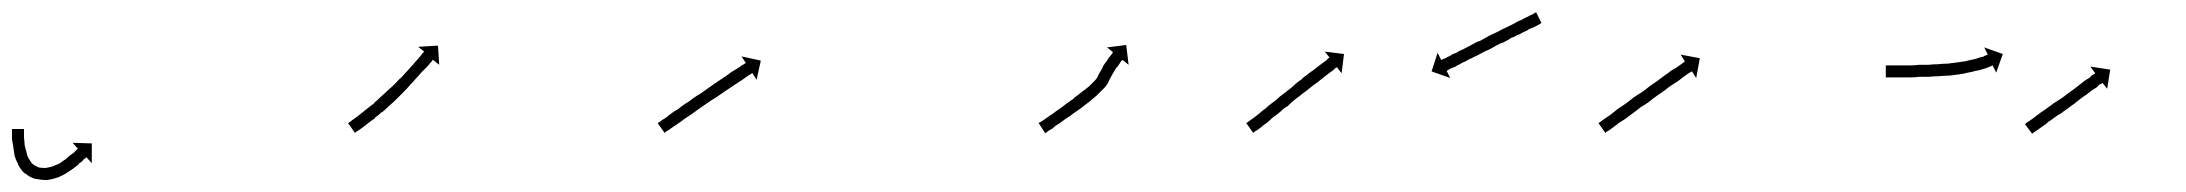

<svg xmlns="http://www.w3.org/2000/svg" viewBox="-28 -292 3643 320"><path d="M12 -75Q12 -75 12 -75Q12 -75 12 -75Q12 -75 12 -75Q12 -75 12 -75Q12 -73 12 -70Q12 -70 12 -70Q12 -70 12 -70Q12 -70 12 -70Q12 -70 12 -70Q12 -66 12 -61Q12 -61 12 -61Q12 -61 12 -61Q12 -61 12 -61.5Q12 -62 12 -62Q13 -56 13 -51Q13 -51 13 -51Q13 -51 13 -51Q13 -51 13 -51Q13 -51 13 -51Q14 -45 16 -39Q16 -39 16 -39Q16 -39 16 -39Q16 -39 16 -39Q16 -39 16 -39Q17 -33 20 -27Q20 -27 20 -27Q20 -27 20 -27Q20 -28 20 -28Q20 -28 20 -28Q23 -22 27 -18Q27 -18 26 -18Q26 -19 26 -19Q31 -15 37 -13Q37 -13 36 -13Q35 -13 35 -13Q42 -12 49 -12Q49 -12 49 -12Q48 -12 48 -12Q54 -13 61 -15Q61 -15 61 -15Q61 -15 60 -15Q60 -15 60 -15Q60 -15 60 -15Q66 -17 72 -20Q72 -20 72 -20Q72 -20 72 -20Q72 -20 72 -20Q72 -20 72 -20Q77 -24 82 -27Q82 -27 82 -27Q82 -27 82 -27Q82 -27 82 -27Q82 -27 82 -27Q86 -31 90 -34Q90 -34 90 -34Q90 -34 90 -34Q90 -34 90 -34Q90 -34 90 -34Q94 -37 97 -39Q97 -39 97 -39Q97 -39 97 -39Q97 -39 96.5 -39Q96 -39 96 -39Q99 -41 100 -43Q101 -44 102 -44L93 -54L125 -53V-20L116 -30Q115 -29 114 -28Q112 -27 110 -25Q110 -25 110 -24.5Q110 -24 110 -24Q110 -24 110 -24Q110 -24 110 -24Q107 -22 103 -19Q103 -19 103 -19Q103 -19 103 -19Q103 -18 103 -18Q103 -18 103 -18Q99 -15 94 -11Q94 -11 94 -11Q94 -11 94 -11Q94 -11 94 -11Q94 -11 94 -11Q88 -7 82 -3Q82 -3 82 -3Q82 -3 82 -3Q82 -3 82 -3Q82 -3 82 -3Q75 1 68 4Q68 4 68 4Q68 4 68 4Q67 4 67 4Q67 4 67 4Q59 7 50 8Q50 8 50 8Q49 8 49 8Q40 8 31 6Q31 6 31 6Q30 6 30 6Q21 3 14 -3Q14 -3 13 -3Q12 -4 12 -4Q6 -10 2 -18Q2 -18 2 -18Q2 -18 2 -19Q2 -19 2 -19Q2 -19 2 -19Q-2 -26 -4 -34Q-4 -34 -4 -34Q-4 -34 -4 -34Q-4 -34 -4 -34.5Q-4 -35 -4 -35Q-5 -41 -6 -48Q-6 -48 -6 -48Q-6 -48 -6 -48Q-6 -48 -6 -48Q-6 -48 -6 -48Q-7 -54 -8 -60Q-8 -60 -8 -60Q-8 -60 -8 -60Q-8 -60 -8 -60Q-8 -60 -8 -60Q-8 -65 -8 -69Q-8 -69 -8 -69Q-8 -69 -8 -69Q-8 -69 -8 -69Q-8 -69 -8 -69Q-8 -73 -8 -75Q-8 -75 -8 -75Q-8 -75 -8 -75Q-8 -75 -8 -75Q-8 -75 -8 -75Q-8 -76 -8 -77H12Q12 -76 12 -75Z M554 -88Q556 -89 558 -91Q561 -93 565 -96Q565 -96 565 -96Q565 -96 565 -96Q565 -96 565 -96Q565 -96 565 -96Q569 -99 574 -103Q574 -103 574 -103Q574 -103 574 -103Q574 -103 574 -103Q574 -103 574 -103Q579 -107 584 -111Q584 -111 584 -111Q584 -111 584 -111Q584 -111 584 -111Q584 -111 584 -111Q590 -116 596 -120Q596 -120 595.5 -120Q595 -120 595 -120Q595 -120 595 -120Q595 -120 595 -120Q601 -125 607 -131Q607 -131 607 -131Q607 -131 607 -131Q607 -131 607 -131Q607 -131 607 -131Q613 -136 619 -142Q619 -142 619 -142Q619 -142 619 -142Q619 -142 619 -142Q619 -142 619 -142Q625 -147 631 -153Q631 -153 631 -153Q631 -153 631 -153Q631 -153 631 -153Q631 -153 631 -153Q636 -159 642 -164Q642 -164 642 -164Q642 -164 642 -164Q642 -164 642 -164Q642 -164 642 -164Q647 -170 652 -175Q656 -180 661 -185Q664 -189 668 -193Q671 -197 674 -200Q674 -201 677 -204Q678 -205 679 -206L669 -214L702 -216L704 -184L694 -192Q693 -192 692 -191Q692 -190 691 -189Q690 -188 689 -187Q686 -183 683 -180Q679 -176 675 -172Q671 -167 666 -162Q661 -156 656 -151Q656 -151 656 -151Q656 -151 656 -151Q656 -151 656 -151Q656 -151 656 -151Q651 -145 645 -139Q645 -139 645 -139Q645 -139 645 -139Q645 -139 645 -139Q645 -139 645 -139Q639 -133 633 -127Q633 -127 633 -127Q633 -127 633 -127Q633 -127 633 -127Q633 -127 633 -127Q627 -121 621 -116Q621 -116 621 -116Q621 -116 621 -116Q621 -116 621 -116Q621 -116 621 -116Q615 -110 609 -105Q609 -105 608.5 -105Q608 -105 608 -105Q608 -105 608 -105Q608 -105 608 -105Q603 -100 597 -96Q597 -96 597 -95.5Q597 -95 597 -95Q597 -95 597 -95Q597 -95 597 -95Q591 -91 586 -87Q586 -87 586 -87Q586 -87 586 -87Q586 -87 586 -87Q586 -87 586 -87Q581 -83 577 -80Q577 -80 577 -80Q577 -80 577 -80Q577 -80 577 -80Q577 -80 577 -80Q573 -77 570 -75Q567 -73 565 -72Q564 -71 564 -70L552 -87Q553 -87 554 -88Z M1070 -88Q1072 -89 1074 -91Q1077 -93 1082 -96Q1087 -100 1091 -103Q1096 -107 1102 -110Q1108 -115 1114 -119Q1121 -123 1127 -128Q1134 -133 1141 -137Q1148 -142 1155 -147Q1161 -151 1168 -156Q1174 -160 1180 -164Q1186 -168 1191 -172Q1196 -175 1201 -178Q1205 -180 1208 -183Q1211 -184 1213 -186Q1214 -186 1215 -187L1208 -198L1240 -191L1233 -159L1226 -170Q1225 -170 1224 -169Q1222 -168 1219 -166Q1216 -164 1212 -161Q1208 -158 1203 -155Q1197 -151 1191 -147Q1185 -143 1179 -139Q1173 -135 1166 -130Q1159 -126 1152 -121Q1145 -116 1139 -112Q1132 -107 1125 -102Q1119 -98 1113 -94Q1108 -90 1102 -86Q1099 -84 1093 -80Q1089 -77 1086 -75Q1083 -73 1081 -72Q1080 -71 1080 -70L1068 -87Q1069 -87 1070 -88Z M1705 -88Q1707 -89 1710 -91Q1713 -93 1717 -96Q1721 -99 1726 -102Q1731 -106 1737 -110Q1743 -114 1749 -119Q1755 -123 1762 -128Q1762 -128 1762 -128Q1762 -128 1762 -128Q1762 -128 1761.5 -128Q1761 -128 1761 -128Q1768 -133 1774 -138Q1774 -138 1774 -138Q1774 -138 1774 -138Q1774 -138 1774 -138Q1774 -138 1774 -138Q1781 -143 1787 -148Q1787 -148 1787 -148Q1787 -148 1787 -148Q1787 -148 1787 -148Q1787 -148 1787 -148Q1793 -154 1798 -159Q1798 -159 1797.5 -158.5Q1797 -158 1797 -158Q1797 -158 1797 -158Q1797 -158 1797 -158Q1801 -162 1803 -168Q1803 -168 1803 -168Q1803 -168 1803 -168Q1803 -168 1803 -168Q1803 -168 1803 -168Q1807 -174 1810 -180Q1810 -180 1810 -180.5Q1810 -181 1810 -181Q1810 -181 1810 -181Q1810 -181 1810 -181Q1813 -186 1817 -191Q1817 -191 1817 -191Q1817 -191 1817 -191Q1817 -191 1817 -191Q1817 -191 1817 -191Q1819 -195 1822 -198Q1822 -198 1822 -198Q1822 -198 1822 -198Q1822 -198 1822 -198Q1822 -198 1822 -198Q1824 -201 1826 -203Q1826 -203 1826 -203Q1826 -203 1826 -203Q1826 -203 1826 -203Q1826 -203 1826 -203Q1826 -204 1827 -205L1817 -213L1849 -217L1853 -184L1843 -192Q1842 -191 1841 -191Q1841 -191 1841 -191Q1841 -191 1841 -191Q1841 -191 1841 -191Q1841 -191 1841 -191Q1840 -189 1838 -186Q1838 -186 1838 -186Q1838 -186 1838 -186Q1838 -186 1838 -186Q1838 -186 1838 -186Q1836 -183 1833 -179Q1833 -179 1833 -179.5Q1833 -180 1833 -180Q1833 -180 1833 -180Q1833 -180 1833 -180Q1830 -175 1827 -170Q1827 -170 1827 -170Q1827 -170 1827 -170Q1827 -170 1827 -170Q1827 -170 1827 -170Q1824 -165 1821 -159Q1821 -159 1821 -159Q1821 -159 1821 -159Q1821 -159 1821 -159Q1821 -159 1821 -159Q1818 -151 1812 -145Q1812 -145 1812 -145Q1812 -145 1812 -145Q1812 -145 1812 -145Q1812 -145 1812 -145Q1806 -139 1800 -133Q1800 -133 1800 -133Q1800 -133 1800 -133Q1800 -133 1800 -133Q1800 -133 1800 -133Q1794 -128 1787 -122Q1787 -122 1787 -122Q1787 -122 1787 -122Q1787 -122 1787 -122Q1787 -122 1787 -122Q1780 -117 1774 -112Q1774 -112 1774 -112Q1774 -112 1774 -112Q1774 -112 1774 -112Q1774 -112 1774 -112Q1767 -107 1761 -103Q1755 -98 1748 -94Q1743 -90 1737 -86Q1732 -83 1728 -80V-79Q1724 -77 1721 -75Q1718 -73 1716 -71Q1715 -71 1714 -70L1703 -87Q1704 -88 1705 -88Z M2051 -88Q2051 -88 2051 -88Q2051 -88 2051 -88Q2051 -88 2051 -88Q2051 -88 2051 -88Q2052 -89 2055 -91Q2055 -91 2055 -91Q2055 -91 2055 -91Q2055 -91 2055 -91Q2055 -91 2055 -91Q2058 -93 2062 -96Q2066 -99 2071 -103Q2075 -107 2081 -111Q2086 -116 2093 -121Q2096 -123 2099 -125.5Q2102 -128 2105 -131Q2112 -136 2118 -141Q2125 -146 2131 -152Q2137 -157 2143 -161V-162Q2149 -166 2155 -171Q2161 -175 2166 -179Q2171 -183 2175 -186Q2179 -189 2182 -191Q2184 -193 2186 -195Q2187 -195 2188 -196L2180 -206L2212 -202L2208 -170L2200 -180Q2199 -179 2198 -179Q2196 -177 2194 -175Q2191 -173 2187 -170Q2183 -167 2178 -163Q2173 -159 2168 -155Q2162 -151 2156 -146Q2150 -141 2143 -136Q2137 -131 2130 -126Q2124 -121 2118 -115Q2114 -113 2111 -110.5Q2108 -108 2105 -105Q2099 -100 2093 -96Q2088 -91 2083 -87Q2078 -84 2074 -80Q2070 -77 2067 -75Q2067 -75 2067 -75Q2067 -75 2067 -75Q2067 -75 2067 -75Q2067 -75 2067 -75Q2064 -73 2062 -72Q2062 -72 2062 -72Q2062 -72 2062 -72Q2062 -72 2062 -72Q2062 -72 2062 -72Q2061 -71 2061 -70L2049 -87Q2050 -87 2051 -88ZM2540 -253Q2538 -252 2535 -250Q2533 -249 2531 -248Q2529 -247 2527 -246Q2524 -245 2521.5 -244Q2519 -243 2517 -241Q2514 -240 2511 -238.5Q2508 -237 2505 -235Q2501 -234 2498 -232Q2495 -230 2491 -229Q2488 -227 2484.5 -225Q2481 -223 2477 -221Q2473 -220 2469.5 -218Q2466 -216 2462 -214Q2459 -212 2455 -210Q2451 -208 2448 -207Q2444 -205 2440.5 -203Q2437 -201 2433 -199Q2430 -198 2426.5 -196Q2423 -194 2420 -193Q2417 -191 2414 -189.5Q2411 -188 2408 -187Q2406 -185 2403 -184Q2400 -183 2398 -181Q2395 -180 2390 -178Q2387 -176 2385 -175Q2384 -174 2383 -174L2389 -162L2358 -173L2368 -204L2374 -192Q2374 -192 2376 -193Q2377 -193 2378.5 -194Q2380 -195 2381 -195Q2384 -197 2389 -199Q2391 -201 2394 -202Q2397 -203 2399 -204Q2402 -206 2405 -207.5Q2408 -209 2411 -210Q2414 -212 2417.5 -213.5Q2421 -215 2424 -217Q2428 -219 2431.5 -221Q2435 -223 2439 -224Q2442 -226 2446 -228Q2450 -230 2453 -232Q2457 -234 2460.5 -235.5Q2464 -237 2468 -239Q2472 -241 2475.5 -243Q2479 -245 2482 -246Q2486 -248 2489 -249.5Q2492 -251 2496 -253Q2499 -255 2502 -256.5Q2505 -258 2508 -259Q2510 -260 2512.5 -261.5Q2515 -263 2518 -264Q2523 -267 2526 -268Q2528 -269 2531 -271Q2531 -271 2531.5 -271Q2532 -271 2532 -272L2541 -254Q2541 -254 2540.5 -253.5Q2540 -253 2540 -253Z M2638 -88Q2640 -89 2642 -91Q2645 -93 2649 -96Q2654 -99 2659 -103Q2663 -106 2669 -111Q2674 -114 2681 -119Q2688 -124 2694 -129Q2701 -134 2708 -138Q2715 -143 2721 -148Q2728 -153 2734 -157Q2741 -162 2746 -166Q2752 -170 2757 -174Q2762 -177 2767 -180Q2771 -183 2774 -185Q2777 -187 2779 -189Q2780 -189 2780 -190L2773 -201L2805 -195L2799 -162L2792 -173Q2791 -173 2790 -172Q2788 -171 2785 -169Q2782 -167 2778 -164Q2774 -161 2769 -157Q2764 -154 2758 -150Q2752 -146 2746 -141Q2740 -137 2733 -132Q2726 -127 2720 -122Q2713 -117 2706 -113Q2700 -108 2693 -103Q2686 -98 2681 -94Q2675 -90 2670 -87Q2665 -83 2661 -80Q2657 -77 2654 -75Q2651 -73 2649 -72Q2648 -71 2648 -70L2636 -87Q2637 -87 2638 -88Z M3117 -183Q3120 -183 3123 -183Q3127 -183 3131 -183Q3137 -183 3143 -183Q3149 -183 3156 -183Q3163 -183 3171 -184Q3171 -184 3171 -184Q3171 -184 3171 -184Q3171 -184 3171 -184Q3171 -184 3171 -184Q3179 -184 3186 -184Q3186 -184 3186 -184Q3186 -184 3186 -184Q3186 -184 3186 -184Q3186 -184 3186 -184Q3195 -185 3203 -185Q3203 -185 3203 -185Q3203 -185 3203 -185Q3203 -185 3203 -185Q3203 -185 3203 -185Q3211 -186 3219 -186Q3219 -186 3219 -186Q3219 -186 3219 -186Q3219 -186 3219 -186Q3219 -186 3219 -186Q3227 -187 3234 -188Q3234 -188 3234 -188Q3234 -188 3234 -188Q3234 -188 3234 -188Q3234 -188 3234 -188Q3242 -189 3248 -190Q3248 -190 3248 -190Q3248 -190 3248 -190Q3248 -190 3248 -190Q3248 -190 3248 -190Q3255 -192 3261 -193Q3261 -193 3261 -193Q3261 -193 3261 -193Q3261 -193 3261 -193Q3261 -193 3261 -193Q3266 -194 3271 -196Q3271 -196 3271 -196Q3271 -196 3271 -196Q3271 -196 3271 -196Q3271 -196 3271 -196Q3275 -197 3279 -198Q3279 -198 3278.5 -198Q3278 -198 3278 -198Q3278 -198 3278 -198Q3278 -198 3278 -198Q3281 -200 3283 -200Q3283 -200 3283 -200Q3283 -200 3283 -200Q3283 -200 3283 -200Q3283 -200 3283 -200Q3284 -201 3285 -201L3279 -213L3310 -202L3299 -171L3293 -183Q3292 -183 3291 -182Q3291 -182 3291 -182Q3291 -182 3291 -182Q3291 -182 3291 -182Q3291 -182 3291 -182Q3289 -181 3286 -180Q3286 -180 3286 -180Q3286 -180 3286 -180Q3286 -180 3286 -180Q3286 -180 3286 -180Q3282 -178 3277 -177Q3277 -177 3277 -177Q3277 -177 3277 -177Q3277 -177 3277 -177Q3277 -177 3277 -177Q3272 -175 3266 -174Q3266 -174 3266 -174Q3266 -174 3266 -174Q3266 -174 3265.5 -174Q3265 -174 3265 -174Q3259 -172 3252 -171Q3252 -171 3252 -171Q3252 -171 3252 -171Q3252 -171 3252 -171Q3252 -171 3252 -171Q3245 -169 3237 -168Q3237 -168 3237 -168Q3237 -168 3237 -168Q3237 -168 3237 -168Q3237 -168 3237 -168Q3229 -167 3221 -166Q3221 -166 3221 -166Q3221 -166 3221 -166Q3221 -166 3221 -166Q3221 -166 3221 -166Q3213 -166 3204 -165Q3204 -165 3204 -165Q3204 -165 3204 -165Q3204 -165 3204 -165Q3204 -165 3204 -165Q3196 -165 3187 -164Q3187 -164 3187 -164Q3187 -164 3187 -164Q3187 -164 3187 -164Q3187 -164 3187 -164Q3179 -164 3171 -164Q3171 -164 3171 -164Q3171 -164 3171 -164Q3171 -164 3171 -164Q3171 -164 3171 -164Q3164 -163 3156 -163Q3149 -163 3143 -163Q3137 -163 3131 -163Q3127 -163 3123 -163Q3120 -163 3117 -163Q3116 -163 3115 -163V-183Q3116 -183 3117 -183Z M3348 -86Q3350 -88 3352 -89Q3355 -91 3358 -93Q3362 -96 3366 -99Q3370 -102 3374 -105Q3379 -108 3384 -112Q3390 -116 3395 -120Q3401 -124 3406 -127Q3412 -131 3417 -135Q3422 -139 3428 -143Q3433 -147 3437 -150Q3442 -154 3446 -157Q3450 -160 3454 -162Q3457 -165 3459 -167Q3462 -168 3463 -169Q3464 -170 3464 -170L3456 -181L3489 -176L3484 -144L3476 -154Q3476 -154 3475 -153Q3474 -152 3471 -151Q3469 -149 3466 -146Q3462 -144 3458 -141Q3454 -138 3449 -134Q3444 -131 3439 -127Q3434 -123 3429 -119Q3423 -115 3418 -111Q3412 -107 3407 -103Q3401 -100 3396 -96Q3391 -92 3386 -89Q3382 -85 3377 -82Q3374 -80 3370 -77Q3366 -74 3364 -73Q3362 -71 3360 -70Q3359 -70 3359 -69L3347 -85Q3348 -86 3348 -86Z"/></svg>

Font: FRB American Cursive Just Arrows Light
Style: Italic
Weight: 300
Italic angle: -25°
Version: Version 2.0;Modular Font Editor K font №1